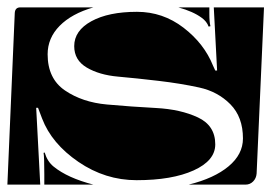

<svg xmlns="http://www.w3.org/2000/svg" viewBox="-20 -510 735 520"><path d="M0 -10 20 -475Q21 -490 35 -490H233Q174 -473 141.5 -440Q109 -407 109 -363Q109 -297 156 -265Q203 -233 269.5 -227Q336 -221 402.5 -217.5Q469 -214 516 -192Q563 -170 563 -119Q563 -75 504.5 -48.5Q446 -22 350 -22Q265 -22 192.5 -71.5Q120 -121 94 -189L83 -218H78L89 -10ZM181 -385Q181 -427 227.5 -452.5Q274 -478 351 -478Q421 -478 477 -435Q533 -392 557 -332L563 -319H568L559 -490H695L675 -40Q674 -27 665.5 -18.5Q657 -10 645 -10H491Q560 -27 599 -59.5Q638 -92 638 -135Q638 -193 604 -227.5Q570 -262 519.5 -273Q469 -284 409.5 -291Q350 -298 299.5 -302.5Q249 -307 215 -327Q181 -347 181 -385ZM98 -96 101 -97Q108 -73 125 -59Q163 -28 233 -10H100V-38Q100 -86 98 -96ZM463 -490H547V-472Q547 -450 550 -439L545 -438Q540 -452 526 -462Q503 -479 463 -490Z"/></svg>

Font: PrimecolorCV1
Style: Medium
Weight: 500
Designer: gluk
Foundry: gluk
Version: Version 0.672